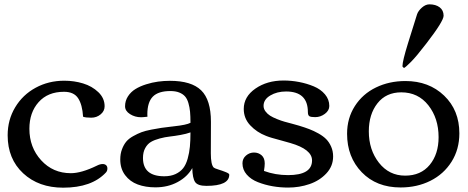

<svg xmlns="http://www.w3.org/2000/svg" viewBox="-20 -847 2143 880"><path d="M274.9 -477.1Q319.8 -477.1 360.8 -464.6Q401.9 -452.1 430.7 -424.6Q459.5 -397 459.5 -359.9Q459.5 -337.9 441.2 -322.8Q422.9 -307.6 398.4 -307.6Q372.1 -307.6 360.8 -312Q357.4 -367.2 338.1 -396.7Q318.8 -426.3 273.4 -426.3Q199.2 -426.3 157 -378.9Q114.7 -331.5 114.7 -256.8Q114.7 -171.4 168.7 -112.3Q222.7 -53.2 304.7 -53.2Q353 -53.2 423.3 -87.4Q438.5 -95.2 450.2 -95.2Q460.4 -95.2 466.3 -89.8Q472.2 -84.5 472.2 -74.7Q472.2 -63.5 465.3 -56.2Q400.4 13.2 269.5 13.2Q157.2 13.2 86.2 -52.7Q15.1 -118.7 15.1 -227.1Q15.1 -297.9 49.6 -355.2Q84 -412.6 143.3 -444.8Q202.6 -477.1 274.9 -477.1Z M553.2 -359.9Q553.2 -384.8 566.4 -405.3Q579.6 -425.8 600.6 -438.7Q621.6 -451.7 649.4 -460.4Q677.2 -469.2 704.3 -472.9Q731.4 -476.6 758.8 -476.6Q857.4 -476.6 902.1 -432.9Q946.8 -389.2 946.8 -288.6L946.3 -144.5Q946.3 -92.3 959.5 -79.1Q962.9 -75.7 981 -70.1Q999 -64.5 1014.9 -58.1Q1030.8 -51.8 1030.8 -46.4Q1030.8 4.9 925.8 4.9Q886.2 4.9 874.3 -12.7Q862.3 -30.3 861.3 -76.7Q839.4 -37.1 794.4 -12.7Q749.5 11.7 692.4 11.7Q647 11.7 611.3 -1.5Q575.7 -14.6 553.5 -44.2Q531.2 -73.7 531.2 -116.2Q531.2 -142.1 539.1 -162.8Q546.9 -183.6 558.6 -197.8Q570.3 -211.9 590.6 -223.1Q610.8 -234.4 628.4 -241Q646 -247.6 673.6 -252.9Q701.2 -258.3 720 -261Q738.8 -263.7 768.6 -267.1Q770.5 -267.1 771.5 -267.3Q772.5 -267.6 774.2 -267.8Q775.9 -268.1 777.3 -268.1Q835.4 -274.4 853 -284.2Q853 -314 851.1 -334.7Q849.1 -355.5 843.5 -374.8Q837.9 -394 827.9 -405.3Q817.9 -416.5 801.3 -423.1Q784.7 -429.7 760.7 -429.7Q705.6 -429.7 680.4 -404.1Q655.3 -378.4 655.3 -322.8L655.8 -312Q635.3 -309.6 626.5 -309.6Q598.6 -309.6 575.9 -324Q553.2 -338.4 553.2 -359.9ZM853 -240.2Q834.5 -233.4 807.4 -228.5Q780.3 -223.6 758.3 -221.2Q736.3 -218.8 712.4 -212.4Q688.5 -206.1 672.4 -196.8Q656.2 -187.5 645.8 -168.7Q635.3 -149.9 635.3 -123Q635.3 -39.1 732.9 -39.1Q762.7 -39.1 784.7 -49.3Q806.6 -59.6 819.6 -76.2Q832.5 -92.8 840.1 -119.6Q847.7 -146.5 850.3 -174.6Q853 -202.6 853 -240.2Z M1300.3 -44.4Q1410.2 -44.4 1410.2 -111.8Q1410.2 -162.6 1311 -191.4Q1292.5 -196.8 1266.4 -203.9Q1240.2 -210.9 1226.1 -215.1Q1211.9 -219.2 1199.7 -224.1Q1156.7 -240.7 1127 -272.5Q1097.2 -304.2 1097.2 -347.7Q1097.2 -403.8 1150.6 -440.9Q1204.1 -478 1279.8 -478Q1315.4 -478 1350.8 -471.2Q1386.2 -464.4 1418 -451.2Q1449.7 -438 1469.5 -414.6Q1489.3 -391.1 1489.3 -361.3Q1489.3 -340.3 1469 -325.2Q1448.7 -310.1 1424.8 -310.1Q1405.3 -310.1 1398.2 -314.2Q1391.1 -318.4 1391.1 -333.5Q1391.1 -427.7 1291 -427.7Q1249.5 -427.7 1218.8 -409.4Q1188 -391.1 1188 -361.8Q1188 -348.1 1196.8 -336.4Q1205.6 -324.7 1217.8 -316.9Q1230 -309.1 1249.5 -301.3Q1269 -293.5 1283.9 -289.3Q1298.8 -285.2 1320.3 -279.5Q1341.8 -273.9 1350.6 -271Q1377.9 -262.7 1397.7 -255.1Q1417.5 -247.6 1439.5 -235.4Q1461.4 -223.1 1475.1 -209.2Q1488.8 -195.3 1497.8 -174.8Q1506.8 -154.3 1506.8 -129.9Q1506.8 -85.4 1475.8 -52.2Q1444.8 -19 1398.4 -3.2Q1352.1 12.7 1300.3 12.7Q1264.2 12.7 1229.2 6.6Q1194.3 0.5 1162.4 -12Q1130.4 -24.4 1110.8 -46.9Q1091.3 -69.3 1091.3 -98.6Q1091.3 -120.1 1107.4 -134Q1123.5 -147.9 1144 -147.9Q1164.6 -147.9 1179 -135.3Q1193.4 -122.6 1193.4 -97.7Q1193.4 -85 1189.9 -63.5Q1241.7 -44.4 1300.3 -44.4Z M1948.2 -827.1Q1977.1 -827.1 1995.1 -813.5Q2013.2 -799.8 2013.2 -774.9Q2013.2 -750 1933.6 -647Q1888.2 -587.9 1863.3 -563Q1839.4 -539.1 1831.5 -535.2L1824.7 -542V-544.4Q1824.7 -566.9 1849.6 -647.5Q1886.7 -767.6 1891.6 -781.7Q1897 -797.4 1913.8 -812.3Q1930.7 -827.1 1948.2 -827.1ZM1815.9 12.2Q1705.6 12.2 1638.2 -57.4Q1570.8 -127 1570.8 -233.9Q1570.8 -305.2 1606.4 -360.8Q1642.1 -416.5 1702.9 -446Q1763.7 -475.6 1838.4 -475.6Q1945.8 -475.6 2015.6 -408.7Q2085.4 -341.8 2085.4 -235.8Q2085.4 -162.6 2049.6 -105.7Q2013.7 -48.8 1952.6 -18.3Q1891.6 12.2 1815.9 12.2ZM1990.2 -218.3Q1990.2 -304.7 1943.4 -364.3Q1896.5 -423.8 1819.3 -423.8Q1749.5 -423.8 1710 -373.5Q1670.4 -323.2 1670.4 -245.1Q1670.4 -160.2 1716.8 -101.1Q1763.2 -42 1836.9 -42Q1908.7 -42 1949.5 -91.3Q1990.2 -140.6 1990.2 -218.3Z"/></svg>

Font: Corben
Style: Regular
Weight: 400
Designer: vernon adams
Foundry: vernon adams
Version: Version 1.100